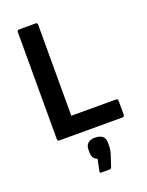

<svg xmlns="http://www.w3.org/2000/svg" viewBox="-165 -737 817 1065"><g transform="rotate(-20 243.5 -204.0)"><path d="M85 0Q74 0 74 -12V-643Q74 -655 85 -655H183Q194 -655 194 -643V-106H457Q469 -106 469 -94V-12Q469 0 457 0ZM242 247Q233 247 235 237L249 168Q219 157 219 121V103Q219 79 233.5 66Q248 53 274 53Q334 53 334 103V122Q334 148 325 174L303 240Q300 247 291 247Z"/></g></svg>

Font: Sofia Sans
Style: Bold
Weight: 700
Designer: Botio Nikoltchev, Ani Petrova
Foundry: lettersoup
Version: Version 4.100; ttfautohint (v1.8.4.7-5d5b)